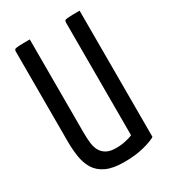

<svg xmlns="http://www.w3.org/2000/svg" viewBox="-176 -789 788 888"><g transform="rotate(-30 218.5 -345.0)"><path d="M223 10Q163 10 127 -7Q91 -24 73 -53.5Q55 -83 49 -122Q43 -161 43 -204V-683Q43 -692 47 -695Q51 -698 68 -699Q85 -700 127 -700V-202Q127 -172 130 -146.5Q133 -121 143.5 -103Q154 -85 173 -75Q192 -65 223 -65Q250 -65 274 -70.5Q298 -76 311 -82V-683Q311 -692 315 -695Q319 -698 336 -699Q353 -700 393 -700V-26Q375 -14 329 -2Q283 10 223 10Z"/></g></svg>

Font: Yanone Kaffeesatz ExtraLight
Style: Regular
Weight: 400
Version: Version 2.003